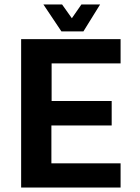

<svg xmlns="http://www.w3.org/2000/svg" viewBox="-20 -843 630 863"><path d="M75 0V-667H522V-558H212V-389H482V-279H211V-109H522V0ZM256 -702 175 -823H259L303 -761L346 -823H430L355 -702Z"/></svg>

Font: Maven Pro SemiBold
Style: Regular
Weight: 600
Designer: Joe Prince
Foundry: Joe Prince
Version: Version 2.103